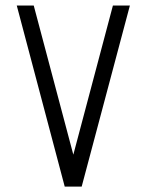

<svg xmlns="http://www.w3.org/2000/svg" viewBox="-20 -687 540 707"><path d="M250 -117.5 104.2 -666.7H41.7L218.3 0H280.8L458.3 -666.7H395.8Z"/></svg>

Font: Amy Mono
Style: Regular
Weight: 400
Monospace: yes
Version: Version 001.000